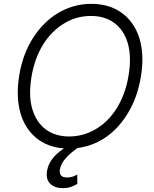

<svg xmlns="http://www.w3.org/2000/svg" viewBox="-20 -757 797 991"><path d="M79.2 -367.5Q88.8 -425.1 106.9 -473.5Q125 -522 152 -563.6Q177.6 -603 209.7 -635.1Q241.8 -667.3 279.7 -689.8Q317.5 -712.4 360.8 -724.8Q404.1 -737.2 452.1 -737.2Q543.7 -737.2 608.3 -690.7Q640.3 -667.6 663.4 -634.6Q686.4 -601.6 699.4 -559.7Q712.4 -517.8 714.5 -467.5Q716.6 -417.3 707 -359.7Q689.6 -256.4 643.1 -177.9Q595.5 -97.3 528.9 -50.6Q462.4 -3.9 379.6 7.1Q361.9 19.9 346.6 32.8Q331.3 45.8 319.6 59.1Q307.9 72.4 300.1 86.6Q292.3 100.9 289.4 116.1Q282 159.1 326 159.1Q343 159.1 355.6 154.5Q368.3 149.9 378.6 144.2L379.3 192.1Q365.1 201 346.2 207.6Q327.4 214.1 304 214.1Q262.4 214.1 239 191.1Q215.6 168.3 223 123.9Q228.3 92.7 249.3 64.1Q270.2 35.5 310 8.9Q224.4 2.5 166.5 -45.5Q137.4 -69.6 116.8 -102.3Q96.2 -134.9 84.9 -175.8Q73.5 -216.6 71.9 -264.7Q70.3 -312.9 79.2 -367.5ZM146.7 -194.2Q157 -159.8 174.5 -133.3Q192.1 -106.9 216.4 -89Q240.8 -71 271 -61.8Q301.1 -52.6 336.6 -52.6Q409.8 -52.6 473.7 -90.2Q505.7 -109 533.2 -136.2Q560.7 -163.4 582.6 -198.3Q604.4 -233.3 620 -275.7Q635.7 -318.2 643.5 -367.5Q659.8 -463.1 639.6 -533.7Q629.6 -568.2 611.9 -594.5Q594.1 -620.7 569.8 -638.7Q545.5 -656.6 515.1 -665.7Q484.7 -674.7 449.9 -674.7Q413.4 -674.7 379.4 -665.7Q345.5 -656.6 313.2 -637.4Q281.2 -618.6 253.6 -591.4Q225.9 -564.3 203.8 -529.3Q181.8 -494.3 166.2 -451.9Q150.6 -409.4 142.4 -359.7Q126.4 -262.8 146.7 -194.2Z"/></svg>

Font: Inter P Light
Style: Italic
Weight: 300
Italic angle: 9.39999°
Designer: Rasmus Andersson
Foundry: rsms
Version: Version 3.018;git-588b23468